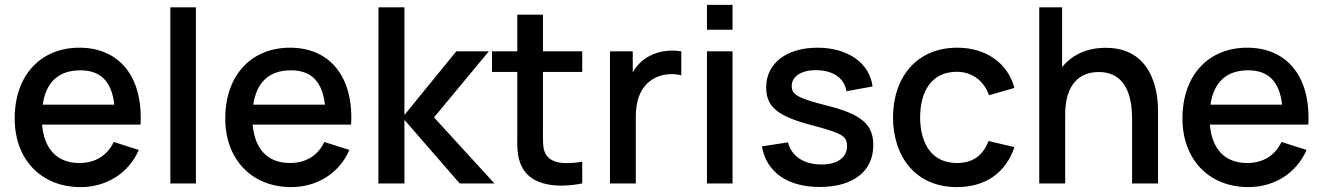

<svg xmlns="http://www.w3.org/2000/svg" viewBox="-20 -750 5411 785"><path d="M309.5 15C414 15 505.5 -40.5 547.5 -137L445 -169.5C418.5 -114 369.5 -83.5 304.5 -83.5C213.5 -83.5 160.5 -140.5 152 -240.5H554.5C565.5 -434 469.5 -555 304.5 -555C146.5 -555 40 -442.5 40 -265.5C40 -98.5 148 15 309.5 15ZM308.5 -462.5C391.5 -462.5 436.5 -417 447.5 -322H154.5C168 -413.5 219 -462.5 308.5 -462.5Z M781 0V-720H676.5V0Z M1170.5 15C1275 15 1366.5 -40.5 1408.5 -137L1306 -169.5C1279.5 -114 1230.5 -83.5 1165.5 -83.5C1074.5 -83.5 1021.5 -140.5 1013 -240.5H1415.5C1426.5 -434 1330.5 -555 1165.5 -555C1007.5 -555 901 -442.5 901 -265.5C901 -98.5 1009 15 1170.5 15ZM1169.5 -462.5C1252.5 -462.5 1297.5 -417 1308.5 -322H1015.5C1029 -413.5 1080 -462.5 1169.5 -462.5Z M1633.5 0V-260L1859.5 0H2001.5L1754.5 -270L1978.5 -540H1845.5L1633.5 -280V-720H1527.5L1527 0Z M2360.5 -88.5C2290 -78 2235 -79.5 2211 -120.5C2198 -142.5 2200 -174 2200 -217.5V-456H2360.5V-540H2200V-690H2095V-540H1991.5V-456H2095V-212.5C2095 -153.5 2091.5 -110 2115 -65.5C2154.5 9.5 2259 20 2360.5 0Z M2579.5 0V-272.5C2579.5 -336 2596.5 -393 2647.5 -425.5C2683.5 -448.5 2730.5 -451.5 2765.5 -442V-540C2717 -549 2657.5 -539.5 2617 -509.5C2596.5 -496 2579.5 -476.5 2567 -454V-540H2474V0Z M2975 -628.5V-730H2870.5V-628.5ZM2975 0V-540H2870.5V0Z M3331.5 14.5C3468 14.5 3550.5 -49.5 3550.5 -156.5C3550.5 -240 3504 -281.5 3368 -316.5C3241.5 -348.5 3217 -362.5 3217 -398.5C3217 -439.5 3260 -465.5 3323.5 -463C3389.5 -460.5 3433 -428.5 3440.5 -377L3547.5 -396.5C3535.5 -492.5 3446.5 -555 3322.5 -555C3195.5 -555 3112.5 -491 3112.5 -393C3112.5 -313.5 3158.5 -275 3298 -238.5C3425 -204.5 3443 -193.5 3443 -152.5C3443 -105.5 3403.5 -77.5 3338.5 -77.5C3266.5 -77.5 3215.5 -111.5 3202 -168L3095 -151.5C3113.5 -46 3200 14.5 3331.5 14.5Z M3892 15C4008 15 4092 -42.5 4127.5 -148.5L4021.5 -173.5C3999.5 -115.5 3959 -83.5 3892 -83.5C3793 -83.5 3742.5 -158.5 3742 -270C3742.5 -378 3789.5 -456.5 3892 -456.5C3952.5 -456.5 4003 -421 4023.5 -360.5L4127.5 -390.5C4100.5 -492 4011.5 -555 3893.5 -555C3730 -555 3632 -437 3631 -270C3632 -105.5 3726.5 15 3892 15Z M4335 0V-281C4335 -409 4397 -455.5 4472 -455.5C4587 -455.5 4608.5 -349.5 4608.5 -265.5V0H4714.5V-300C4714.5 -383.5 4687 -554.5 4501 -554.5C4422.5 -554.5 4362 -525 4322.5 -475.5V-720H4229V0Z M5084 15C5188.5 15 5280 -40.5 5322 -137L5219.5 -169.5C5193 -114 5144 -83.5 5079 -83.5C4988 -83.5 4935 -140.5 4926.5 -240.5H5329C5340 -434 5244 -555 5079 -555C4921 -555 4814.5 -442.5 4814.5 -265.5C4814.5 -98.5 4922.5 15 5084 15ZM5083 -462.5C5166 -462.5 5211 -417 5222 -322H4929C4942.5 -413.5 4993.5 -462.5 5083 -462.5Z"/></svg>

Font: Manrope SemiBold
Style: Regular
Weight: 600
Designer: Mikhail Sharanda
Foundry: Mikhail Sharanda
Version: Version 4.505